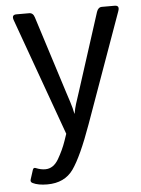

<svg xmlns="http://www.w3.org/2000/svg" viewBox="-52 -554 587 799"><g transform="rotate(-5 241.5 -155.0)"><path d="M33.7 -488.8Q24.9 -512.7 46.9 -512.7H100.1Q116.2 -512.7 122.1 -493.7L224.6 -171.4Q229 -158.2 238 -130.1Q247.1 -102.1 251 -80.1H252Q255.9 -102.1 261.5 -119.9Q267.1 -137.7 278.3 -171.4L381.8 -493.7Q388.2 -512.7 403.8 -512.7H457Q479 -512.7 470.2 -488.8L305.7 -29.8Q259.3 99.6 222.7 151.6Q186 203.6 113.3 203.6Q75.2 203.6 52.7 192.4Q42.5 187.5 45.9 177.2L58.6 137.7Q62 127.4 71.8 131.8Q91.8 140.1 110.4 140.1Q144.5 140.1 166 103.3Q187.5 66.4 200.2 29.3L210 0.5Z"/></g></svg>

Font: Istok Web
Style: Regular
Weight: 400
Designer: Andrey V. Panov
Foundry: Andrey V. Panov
Version: Version 1.0.2g